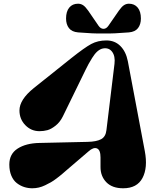

<svg xmlns="http://www.w3.org/2000/svg" viewBox="-20 -991 840 1026"><path d="M533.2 -836.9Q547.9 -836.9 559.1 -853L615.2 -934.1Q630.4 -955.6 642.6 -963.4Q654.8 -971.2 668.9 -971.2Q698.7 -971.2 715.8 -950.4Q732.9 -929.7 732.9 -892.1Q732.9 -860.8 717.5 -840.8Q702.1 -820.8 668.9 -817.9Q587.9 -811 533.2 -812Q478 -811 397 -817.9Q363.8 -820.8 348.4 -840.8Q333 -860.8 333 -892.1Q333 -929.7 350.1 -950.4Q367.2 -971.2 397 -971.2Q411.6 -971.2 423.8 -963.4Q436 -955.6 451.2 -934.1L506.8 -853Q518.1 -836.9 533.2 -836.9ZM189.9 -227.1 448.2 -232.9Q495.6 -233.9 520.3 -247.1Q544.9 -260.3 548.8 -295.9L591.8 -649.9Q596.7 -690.9 579.1 -714.4Q561.5 -737.8 529.8 -731.9Q515.1 -729 500.7 -716.6Q486.3 -704.1 472.4 -681.4Q458.5 -658.7 453.1 -648.7Q447.8 -638.7 437 -617.2L315.9 -369.1Q300.8 -338.4 277.1 -319.6Q253.4 -300.8 233.2 -295.4Q212.9 -290 190.9 -290Q146.5 -290 115.2 -322.3Q84 -354.5 84 -400.9Q84 -458.5 160.2 -520L360.8 -680.2Q432.1 -736.8 467.5 -755.9Q502.9 -774.9 548.8 -774.9Q593.3 -774.9 623 -745.4Q652.8 -715.8 663.1 -664.1L753.9 -183.1Q770.5 -95.2 741.5 -40Q712.4 15.1 638.2 15.1Q579.6 15.1 548.3 -17.1Q517.1 -49.3 517.1 -98.1V-149.9Q517.1 -189.9 498.3 -197.8Q479.5 -205.6 453.1 -182.1L355 -98.1Q350.6 -94.7 334 -80.1Q317.4 -65.4 308.6 -58.1Q299.8 -50.8 282.5 -37.6Q265.1 -24.4 251.7 -16.8Q238.3 -9.3 221.2 -1Q204.1 7.3 187 11.2Q169.9 15.1 152.8 15.1Q129.9 15.1 108.9 8.3Q87.9 1.5 69.6 -12.7Q51.3 -26.9 40.5 -52.5Q29.8 -78.1 29.8 -111.8Q29.8 -168.5 74.2 -197Q118.7 -225.6 189.9 -227.1Z"/></svg>

Font: Pilowlava
Style: Regular
Weight: 400
Designer: Anton Moglia, Jérémy Landes, Maksym Kobuzan (Cyrillic), Velvetyne Type Foundry
Foundry: Anton Moglia, Jérémy Landes, Velvetyne Type Foundry
Version: Version 1.001;hotconv 1.0.109;makeotfexe 2.5.65596